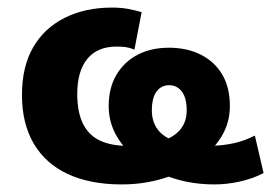

<svg xmlns="http://www.w3.org/2000/svg" viewBox="-20 -476 716 507"><path d="M301 11Q218 11 159 -16.5Q100 -44 69 -97Q38 -150 38 -225Q38 -300 67.5 -351Q97 -402 151 -429Q205 -456 276 -456Q299 -456 318 -452.5Q337 -449 354 -444L335 -345Q323 -350 312.5 -351.5Q302 -353 288 -353Q237 -353 210.5 -320.5Q184 -288 184 -228Q184 -180 199 -149.5Q214 -119 243.5 -105Q273 -91 316 -91Q371 -91 405.5 -102.5Q440 -114 456.5 -134.5Q473 -155 473 -184Q473 -218 460 -234.5Q447 -251 427 -251Q406 -251 393.5 -234.5Q381 -218 381 -184Q381 -155 396.5 -134Q412 -113 446 -102Q480 -91 533 -91Q566 -91 596 -97.5Q626 -104 653 -118L676 -19Q647 -4 613 3.5Q579 11 546 11Q489 11 438.5 -5Q388 -21 349.5 -49.5Q311 -78 289 -115Q267 -152 267 -196Q267 -244 287.5 -278.5Q308 -313 343.5 -331.5Q379 -350 426 -350Q474 -350 510.5 -331.5Q547 -313 567 -279Q587 -245 587 -196Q587 -151 564 -114Q541 -77 501 -48.5Q461 -20 410 -4.5Q359 11 301 11Z"/></svg>

Font: Nunito Sans 12pt ExtraLight
Style: Weight 830 Width 84 Optical size 12.0 YTLC 445
Weight: 830
Width: 4
Designer: Vernon Adams
Foundry: Vernon Adams
Version: Version 3.101;gftools[0.9.27]